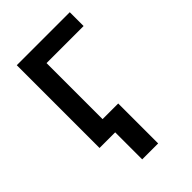

<svg xmlns="http://www.w3.org/2000/svg" viewBox="-216 -630 894 894"><g transform="rotate(-45 230.5 -183.5)"><path d="M176 -454V0H71V-545H420V-454ZM174 178V-85H279V178Z"/></g></svg>

Font: Sinter Medium
Style: Regular
Weight: 500
Foundry: Adobe & rsms
Version: Version 1.000